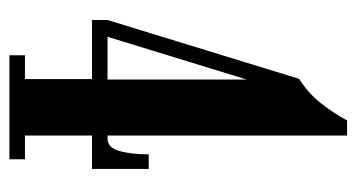

<svg xmlns="http://www.w3.org/2000/svg" viewBox="-195 -563 758 408"><g transform="rotate(90 184.0 -359.0)"><path d="M97.5 0V-33H148V-175.5H22.5V-208.5L147.5 -615.5Q178 -635 198.5 -660.8Q219 -686.5 236 -717.5H268V-208.5H274.5Q294 -208.5 301 -234Q308 -259.5 308 -296H339V-175.5H268V-33H318.5V0ZM57 -204.5 51.5 -208.5H149V-528L150 -507.5Z"/></g></svg>

Font: Imbue 24pt
Style: Bold
Weight: 700
Designer: Tyler Finck
Foundry: Etcetera Type Company
Version: Version 1.102